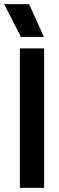

<svg xmlns="http://www.w3.org/2000/svg" viewBox="-46 -916 286 936"><path d="M51 -680H169V0H51ZM96 -896 168 -736H56L-26 -896Z"/></svg>

Font: CyStack Display SemiBold
Style: Regular
Weight: 600
Designer: Weizhong Zhang
Foundry: 本地遙控
Version: Version 1.000;Glyphs 3.1.2 (3151)